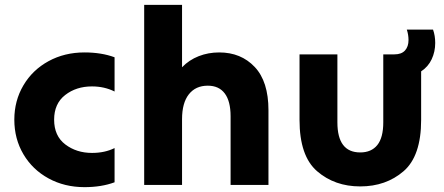

<svg xmlns="http://www.w3.org/2000/svg" viewBox="-20 -762 1829 791"><path d="M39 -269Q39 -347 76.5 -410.5Q114 -474 180 -510Q246 -546 328 -546Q398 -546 452 -526V-385Q410 -406 359 -406Q294 -406 248.5 -370.5Q203 -335 203 -269Q203 -202 249 -167Q295 -132 359 -132Q412 -132 452 -152V-11Q398 9 328 9Q246 9 180 -27Q114 -63 76.5 -126.5Q39 -190 39 -269Z M574 -742H730V-485Q759 -515 798.5 -530.5Q838 -546 883 -546Q973 -546 1029.5 -486Q1086 -426 1086 -308V0H930V-283Q930 -345 906 -377Q882 -409 836 -409Q786 -409 758 -373.5Q730 -338 730 -271V0H574Z M1214 -268V-538H1370V-258Q1370 -134 1464 -134Q1510 -134 1534.5 -164.5Q1559 -195 1559 -258V-538H1605Q1634 -538 1648.5 -554Q1663 -570 1663 -597Q1663 -619 1656 -640H1764Q1773 -615 1773 -585Q1773 -549 1758.5 -518Q1744 -487 1715 -468V-268Q1715 -119 1642.5 -56.5Q1570 6 1464 6Q1359 6 1286.5 -56.5Q1214 -119 1214 -268Z"/></svg>

Font: Chess Sans
Style: Bold
Weight: 700
Designer: Wolf Bōese
Foundry: Wolf Bōese
Version: Version 7.223